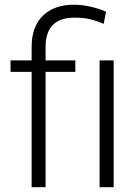

<svg xmlns="http://www.w3.org/2000/svg" viewBox="-20 -780 578 800"><path d="M169.9 0H111.8V-480.5H23.9V-528.3H111.8V-584Q111.8 -669.4 158.9 -714.8Q206.1 -760.3 287.1 -760.3Q352.5 -760.3 421.9 -731.4L412.1 -680.7Q386.7 -691.9 358.2 -699.2Q329.6 -706.5 290.5 -706.5Q169.9 -706.5 169.9 -584V-528.3H293.9V-480.5H169.9ZM453.6 -528.3V0H395V-528.3Z"/></svg>

Font: Vazirmatn FD ExtraLight
Style: Regular
Weight: 200
Designer: Saber Rastikerdar
Foundry: Saber Rastikerdar
Version: Version 33.003